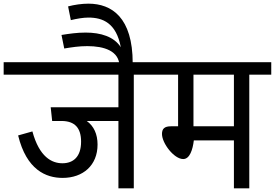

<svg xmlns="http://www.w3.org/2000/svg" viewBox="-40 -1029 1502 1049"><path d="M-20 -689V-621H607V-443H237L245 -368H301C368 -366 403 -331 403 -255C403 -172 360 -137 301 -137C243 -137 175 -171 137 -311L59 -289C105 -101 211 -57 302 -57C414 -57 493 -126 493 -239C493 -296 473 -340 434 -368H607V0H691V-621H811V-689Z M311 -764C353 -771 392 -777 437 -777C529 -777 611 -751 613 -668L685 -684C685 -933 571 -1009 443 -1009C407 -1009 366 -1003 332 -994L347 -919C380 -927 415 -933 443 -933C521 -933 595 -904 620 -771C583 -829 510 -851 428 -851C381 -851 340 -845 296 -838Z M771 -621H933V-339H894C858 -339 845 -325 845 -297C845 -246 911 -160 961 -160C997 -160 1013 -212 1019 -262H1238V0H1322V-621H1442V-689H771ZM1017 -621H1238V-339H1017Z"/></svg>

Font: FiraGO Unicode
Style: Regular
Weight: 400
Designer: bBox Type
Foundry: bBox Type GmbH
Version: Version 1.001;PS 001.001;hotconv 1.0.88;makeotf.lib2.5.64775